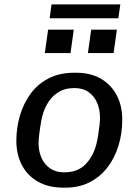

<svg xmlns="http://www.w3.org/2000/svg" viewBox="-20 -857 640 887"><path d="M273.2 10Q205 10 156.1 -17.4Q107.2 -44.8 81.4 -93.8Q55.5 -142.8 55.5 -207Q55.5 -265.5 71.6 -321.4Q87.8 -377.2 120.2 -422.5Q152.8 -467.8 203.6 -494.4Q254.5 -521 323 -521H331.5Q398.5 -521 445.9 -493.5Q493.2 -466 519 -417.5Q544.8 -369 544.8 -304Q544.8 -241 527.5 -184.4Q510.2 -127.8 476.8 -84Q443.2 -40.2 394.2 -15.1Q345.2 10 281 10ZM276.5 -60.8Q340 -60.8 376.2 -99.1Q412.5 -137.5 426 -194.2Q431 -215.2 434.2 -237.5Q437.5 -259.8 439.8 -279.6Q442 -299.5 442 -313.8Q442 -350.2 428.9 -381.5Q415.8 -412.8 389.5 -431.5Q363.2 -450.2 323.8 -450.2Q279.5 -450.2 247.9 -429.9Q216.2 -409.5 197.4 -375.5Q178.5 -341.5 170.8 -300Q165.2 -268 161.8 -241.1Q158.2 -214.2 158.2 -195.2Q158.2 -158 171.8 -127.6Q185.2 -97.2 211.6 -79Q238 -60.8 276.5 -60.8ZM209.2 -772.5 218.2 -836.8H535.8L526.8 -772.5ZM504.8 -611.8H386.2L401.2 -719.8H519.8ZM305.8 -611.8H187.2L202.2 -719.8H320.8Z"/></svg>

Font: Chivo Mono Medium
Style: Italic
Weight: 500
Italic angle: -8.05°
Monospace: yes
Designer: Hector Gatti
Foundry: Omnibus-Type
Version: Version 1.008